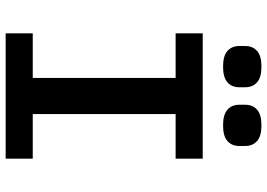

<svg xmlns="http://www.w3.org/2000/svg" viewBox="-153 -793 946 680"><g transform="rotate(90 320.0 -453.0)"><path d="M98 0V-96H256V-602H98V-698H542V-602H384V-96H542V0ZM143 -827V-849Q143 -875 160.5 -890.5Q178 -906 216 -906Q254 -906 271.5 -890.5Q289 -875 289 -849V-827Q289 -801 271.5 -785.5Q254 -770 216 -770Q178 -770 160.5 -785.5Q143 -801 143 -827ZM351 -849Q351 -875 368.5 -890.5Q386 -906 424 -906Q462 -906 479.5 -890.5Q497 -875 497 -849V-827Q497 -801 479.5 -785.5Q462 -770 424 -770Q386 -770 368.5 -785.5Q351 -801 351 -827Z"/></g></svg>

Font: Writer SemiBold
Style: Regular
Weight: 600
Monospace: yes
Designer: Mike Abbink, Paul van der Laan, Pieter van Rosmalen
Foundry: Bold Monday
Version: Version 2.001 2020